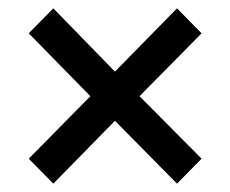

<svg xmlns="http://www.w3.org/2000/svg" viewBox="-20 -560 553 461"><path d="M108 -119 256 -270 405 -119 464 -179 315 -329 464 -480 405 -540 256 -388 108 -540 49 -480 197 -329 49 -179Z"/></svg>

Font: DAIFUKU Sans Semibold
Style: Regular
Weight: 600
Designer: Original font ‘Source Sans 3’ : Paul D. Hunt
Foundry: Daifuku
Version: Version 1.000